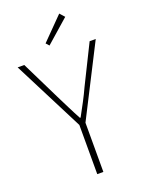

<svg xmlns="http://www.w3.org/2000/svg" viewBox="-171 -1013 823 1093"><g transform="rotate(-20 241.0 -466.5)"><path d="M222 0H259V-298L477 -726H440L324 -492C300 -439 272 -388 243 -335H239C210 -388 186 -439 159 -492L44 -726H4L222 -298ZM217 -781 357 -904 331 -933 200 -800Z"/></g></svg>

Font: Harano Aji Gothic KR ExtraLight
Style: Regular
Weight: 250
Foundry: Masamichi Hosoda
Version: HaranoAjiGothicKR-ExtraLight version 20220220;ttx 4.29.1